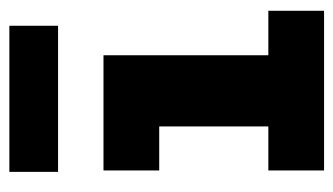

<svg xmlns="http://www.w3.org/2000/svg" viewBox="-171 -541 712 410"><g transform="rotate(-90 185.0 -336.0)"><path d="M120 -40V-471H272V-40ZM26 0V-119H367V0ZM26 -352V-471H230V-352ZM335 -672V-568H23V-672Z"/></g></svg>

Font: BioRhyme ExtraBold ExtraBold
Style: Regular
Weight: 800
Version: Version 1.600;gftools[0.9.33]